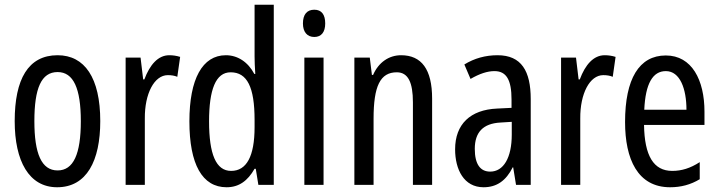

<svg xmlns="http://www.w3.org/2000/svg" viewBox="-20 -780 3032 810"><path d="M403 -269C403 -452 337 -547 223 -547C99 -547 42 -446 42 -269C42 -101 102 10 221 10C346 10 403 -102 403 -269ZM125 -269C125 -407 154 -476 223 -476C290 -476 321 -407 321 -269C321 -130 290 -61 223 -61C155 -61 125 -132 125 -269Z M694 -547C647 -547 612 -507 589 -445H584L573 -537H510V0H591V-280C590 -385 631 -463 688 -463C703 -463 716 -461 728 -456L740 -540C724 -545 709 -547 694 -547Z M936 10C988 10 1025 -17 1054 -68H1059L1070 0H1135V-760H1054V-542C1054 -521 1055 -498 1057 -468H1053C1026 -519 982 -547 933 -547C834 -547 779 -447 779 -268C779 -87 833 10 936 10ZM955 -59C891 -59 862 -130 862 -268C862 -402 890 -475 953 -475C1023 -475 1054 -412 1054 -274V-244C1054 -120 1020 -59 955 -59Z M1306 -739C1275 -739 1258 -719 1258 -681C1258 -645 1276 -624 1306 -624C1336 -624 1352 -645 1352 -681C1352 -718 1337 -739 1306 -739ZM1345 -537H1264V0H1345Z M1672 -547C1621 -547 1577 -517 1554 -464H1549L1540 -537H1475V0H1556V-279C1556 -417 1584 -475 1654 -475C1702 -475 1722 -432 1722 -348V0H1803V-364C1803 -488 1758 -547 1672 -547Z M2079 -547C2028 -547 1981 -534 1939 -508L1965 -447C2003 -469 2036 -480 2066 -480C2117 -480 2138 -442 2138 -360V-325L2077 -322C1964 -317 1900 -256 1900 -150C1900 -65 1937 10 2020 10C2076 10 2115 -18 2143 -74H2145L2157 0H2219V-362C2219 -480 2180 -547 2079 -547ZM2091 -263 2139 -266V-212C2139 -114 2104 -56 2048 -56C2007 -56 1983 -86 1983 -152C1983 -222 2018 -259 2091 -263Z M2531 -547C2484 -547 2449 -507 2426 -445H2421L2410 -537H2347V0H2428V-280C2427 -385 2468 -463 2525 -463C2540 -463 2553 -461 2565 -456L2577 -540C2561 -545 2546 -547 2531 -547Z M2789 -546C2676 -546 2617 -447 2617 -265C2617 -109 2670 10 2807 10C2853 10 2894 -1 2932 -24V-96C2892 -70 2855 -59 2816 -59C2737 -59 2699 -123 2697 -253H2952V-309C2952 -442 2899 -546 2789 -546ZM2789 -480C2849 -480 2876 -405 2876 -317H2698C2703 -428 2734 -480 2789 -480Z"/></svg>

Font: Noto Sans Myanmar UI ExtraCondensed
Style: Regular
Weight: 400
Width: 2
Designer: Monotype Design Team
Foundry: Monotype Imaging Inc.
Version: Version 2.103